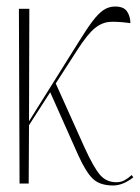

<svg xmlns="http://www.w3.org/2000/svg" viewBox="-20 -563 429 589"><path d="M40 0 38 -536H70L69 -191L218 -429Q245 -473 263.5 -497.5Q282 -522 298 -532.5Q314 -543 333 -543Q360 -543 370 -527.5Q380 -512 380 -492Q344 -497 319 -496Q294 -495 271.5 -477Q249 -459 218 -411L151 -307L240 -109Q267 -50 286.5 -27Q306 -4 337 -4Q351 -4 362 -10Q373 -16 384 -26L389 -19Q357 6 327 6Q287 6 265.5 -14Q244 -34 220 -87L134 -280L69 -179L68 0Z"/></svg>

Font: Noto Serif Display ExtraCondensed Thin
Style: Regular
Weight: 100
Width: 2
Designer: Monotype Design Team
Foundry: Monotype Imaging Inc.
Version: Version 2.009